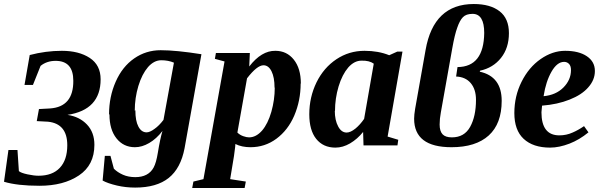

<svg xmlns="http://www.w3.org/2000/svg" viewBox="-28 -724 3003 956"><path d="M442 -3Q442 98 365 149.5Q288 201 169 201Q58 201 -8 181L14 23H59L66 128Q76 137 108.5 144Q141 151 164 151Q233 151 270 111.5Q307 72 307 -1Q307 -108 211 -118L155 -121L166 -181L221 -184Q338 -192 337 -322Q337 -421 249 -421Q205 -421 174 -396L136 -301H94L120 -450Q200 -471 280 -471Q365 -471 419 -435.5Q473 -400 473 -329Q473 -177 308 -152Q368 -143 405 -104Q442 -65 442 -3Z M643 -173 646 -175Q646 -122 661 -94Q676 -65 702 -65Q718 -65 741 -82Q764 -98 786 -127L838 -412Q810 -424 775 -424Q739 -424 709 -390Q679 -355 661 -296Q643 -236 643 -173ZM517 -154 515 -155Q515 -242 548 -317Q581 -392 640 -433Q699 -474 772 -474Q849 -474 975 -454L891 14Q872 114 812 162Q752 210 645 210Q598 210 555 200Q508 189 483 175L494 52H522L539 116Q557 134 584 146Q611 158 646 158Q678 158 701 146Q724 134 737 110Q750 86 758 36Q769 -32 781 -72Q751 -33 715 -12Q679 9 644 9Q587 9 552 -35Q517 -79 517 -154Z M1470 -308H1469Q1469 -223 1437 -148Q1406 -76 1348 -33Q1291 9 1219 9Q1176 9 1144 -7L1143 7L1137 53L1118 168L1196 180L1190 212H929L935 180L985 168L1090 -418L1042 -431L1047 -460H1216L1213 -393Q1274 -472 1343 -471Q1400 -471 1435 -427Q1470 -383 1470 -308ZM1340 -287 1339 -288Q1339 -339 1324 -369Q1309 -399 1284 -399Q1252 -399 1202 -334L1154 -64Q1166 -52 1183 -46Q1200 -40 1212 -40Q1247 -40 1277 -74Q1306 -108 1323 -167Q1340 -227 1340 -287Z M1902 -44 1955 -28 1951 0H1782L1780 -67Q1752 -32 1715 -10Q1679 11 1642 11Q1581 11 1546 -33Q1512 -76 1512 -155Q1512 -240 1548 -314Q1584 -387 1647 -429Q1710 -471 1787 -471Q1856 -471 1910 -449L1950 -467H1976ZM1640 -171 1639 -173Q1639 -125 1656 -94Q1672 -64 1698 -64Q1717 -64 1742 -84Q1765 -103 1785 -132L1833 -407Q1811 -423 1772 -422Q1736 -422 1706 -388Q1676 -353 1658 -294Q1640 -234 1640 -171Z M2470 -222Q2470 -108 2405.5 -49.5Q2341 9 2220 9Q2034 9 2034 -133Q2034 -152 2039 -182L2091 -475Q2131 -704 2331 -704Q2413 -704 2459.5 -668Q2506 -632 2506 -559Q2506 -485 2466.5 -435.5Q2427 -386 2362 -372L2361 -367Q2470 -343 2470 -222ZM2383 -560Q2383 -655 2325 -655Q2293 -655 2277 -638.5Q2261 -622 2249 -587Q2236 -552 2224 -484L2167 -164Q2161 -132 2161 -104Q2161 -71 2175.5 -55.5Q2190 -40 2222 -40Q2284 -40 2313 -92.5Q2342 -145 2342 -227Q2342 -279 2316 -310Q2290 -341 2243 -343L2250 -390Q2381 -391 2383 -560Z M2934 -371V-370Q2934 -326 2901 -289Q2869 -252 2808 -228Q2748 -204 2671 -198Q2670 -188 2668 -165Q2668 -50 2757 -50Q2792 -50 2823 -64Q2851 -76 2880 -96L2902 -65Q2857 -28 2808 -9Q2756 11 2711 11Q2626 11 2579 -33Q2533 -76 2533 -161Q2533 -245 2569 -317Q2605 -389 2664 -430Q2723 -471 2786 -471Q2854 -471 2894 -444Q2934 -417 2934 -371ZM2679 -247V-245Q2740 -251 2777 -288Q2815 -326 2815 -375Q2815 -396 2805 -406Q2795 -416 2781 -416Q2746 -416 2718 -367Q2690 -318 2679 -247Z"/></svg>

Font: Libra Serif Modern
Style: Bold Italic
Weight: 700
Italic angle: -12°
Designer: Stefan Peev, Context Ltd
Foundry: Stefan Peev, Context Ltd
Version: Version 1.000